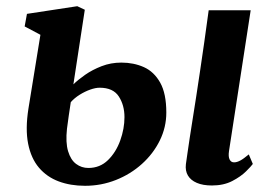

<svg xmlns="http://www.w3.org/2000/svg" viewBox="-20 -588 879 619"><path d="M663.3 10Q634.2 10 614.6 1.6Q594.9 -6.8 585.8 -22.2Q576.8 -37.5 579.3 -58.6Q581.4 -74.2 584.6 -95.7Q587.7 -117.2 591.8 -144.4Q595.9 -171.7 601.2 -204.5Q606.4 -237.3 612.4 -275.7Q618.3 -314.1 624.8 -357.8Q631.3 -401.6 638.4 -451Q645.4 -500.4 652.8 -555H788.2L718.3 -101.1Q715.6 -83.1 720.2 -73.9Q724.7 -64.6 734.6 -64.6Q743.8 -64.6 754.4 -70.3Q765.1 -75.9 782.1 -90.2L795.1 -59.4Q789.9 -52.1 773.1 -35.4Q756.4 -18.8 728.8 -4.4Q701.1 10 663.3 10ZM254.2 11Q207.3 11 169.2 -3.2Q131.2 -17.4 105.6 -47.4Q80.1 -77.4 70.7 -124.6Q61.3 -171.8 71.7 -238L110.3 -475.8L59.5 -502.8L66.9 -543.3L229.1 -568L253.4 -556.6L216.6 -316Q231 -330.4 254.3 -346.7Q277.6 -363 307.5 -374.6Q337.4 -386.2 371.3 -386.2Q411.2 -386.2 444 -371.5Q476.7 -356.8 496.5 -321.5Q516.2 -286.3 516.2 -225.2Q516.2 -177.6 495.1 -134.9Q474.1 -92.3 437.5 -59.4Q401 -26.5 353.8 -7.8Q306.5 11 254.2 11ZM264.9 -46.5Q302.1 -46.5 328 -71.7Q353.9 -97 367.6 -135Q381.3 -173.1 381.3 -210.4Q381.3 -248.7 363.1 -276.9Q344.9 -305.2 301.1 -305.2Q288.1 -305.2 270.8 -299.1Q253.6 -293 236.8 -282.5Q220 -272 208.2 -258.6Q204.8 -237 201.7 -215.3Q198.6 -193.7 195.9 -172.8Q191.1 -128.6 199.5 -100.5Q207.9 -72.5 225.4 -59.5Q242.8 -46.5 264.9 -46.5Z"/></svg>

Font: Merriweather Light
Style: Italic
Weight: 300
Italic angle: -7.8°
Designer: Eben Sorkin
Foundry: Eben Sorkin
Version: Version 2.101